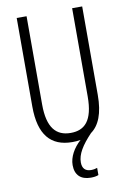

<svg xmlns="http://www.w3.org/2000/svg" viewBox="-100 -774 705 1054"><g transform="rotate(-10 252.0 -247.0)"><path d="M279 128C279 83 307 37 362 -21C408 -54 435 -117 435 -221V-714H379V-222C379 -87 331 -41 253 -41C172 -41 125 -92 125 -222V-714H70V-220C70 -62 134 10 253 10C269 10 285 9 299 6C258 43 232 90 232 135C232 191 264 220 319 220C335 220 351 218 362 213V173C355 176 341 179 328 179C296 179 279 162 279 128Z"/></g></svg>

Font: Noto Sans Armenian ExtraCondensed Light
Style: Regular
Weight: 300
Width: 2
Designer: Monotype Design Team
Foundry: Monotype Imaging Inc.
Version: Version 2.008